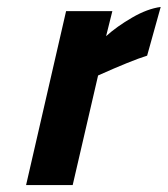

<svg xmlns="http://www.w3.org/2000/svg" viewBox="-20 -532 482 552"><path d="M170 -500H303L285 -428Q316 -456 360 -481.5Q404 -507 442 -512L403 -372Q358 -358 262 -315L189 0H55Z"/></svg>

Font: Cairo
Style: Bold Italic
Weight: 700
Italic angle: -13°
Designer: Mohamed Gaber, Accademia di Belle Arti di Urbino and others
Foundry: Kief Type Foundry, Accademia di Belle Arti di Urbino and others
Version: Version 3.011